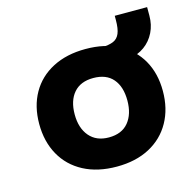

<svg xmlns="http://www.w3.org/2000/svg" viewBox="-95 -721 848 831"><g transform="rotate(-15 329.0 -305.5)"><path d="M330 11Q244 11 181.5 -22Q119 -55 85.5 -115Q52 -175 52 -254Q52 -333 85.5 -392Q119 -451 181.5 -483.5Q244 -516 329 -516Q415 -516 477 -483.5Q539 -451 572.5 -392Q606 -333 606 -254Q606 -175 572.5 -115Q539 -55 477 -22Q415 11 330 11ZM329 -120Q387 -120 417 -156.5Q447 -193 447 -254Q447 -316 417 -351Q387 -386 329 -386Q272 -386 241.5 -351Q211 -316 211 -254Q211 -193 242 -156.5Q273 -120 329 -120ZM503 -427 403 -489V-505Q433 -506 452 -514Q471 -522 480 -543Q489 -564 489 -604V-622H634V-584Q634 -543 617.5 -509.5Q601 -476 571.5 -454.5Q542 -433 503 -427Z"/></g></svg>

Font: Nunito Sans 6pt ExtraBold
Style: Regular
Weight: 800
Version: Version 3.101;gftools[0.9.27]